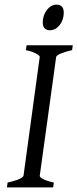

<svg xmlns="http://www.w3.org/2000/svg" viewBox="-20 -811 335 831"><path d="M152 -565C152 -565 85 -77 82 -52C80 -36 27 -24 13 -21L10 0H210L213 -21C162 -32 152 -45 152 -50C152 -53 221 -545 223 -564C224 -574 256 -586 292 -594L295 -615H95L92 -594C120 -589 152 -574 152 -565ZM225 -791C191 -791 165 -753 165 -714C165 -688 180 -680 196 -680C229 -680 256 -715 256 -756C256 -778 246 -791 225 -791Z"/></svg>

Font: Temporarium
Style: Italic
Weight: 400
Italic angle: -7°
Version: Version 1.1